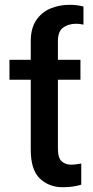

<svg xmlns="http://www.w3.org/2000/svg" viewBox="-20 -781 392 811"><path d="M319.8 -528.3V-444.3H224.6V-153.3Q224.6 -113.3 240.7 -99.4Q256.8 -85.4 280.3 -85.4Q292.5 -85.4 304.2 -87.4Q315.9 -89.4 323.2 -90.3V-1Q309.6 3.4 290 6.6Q270.5 9.8 244.6 9.8Q187 9.8 148.4 -26.9Q109.9 -63.5 109.9 -148.4V-444.3H20V-528.3H109.9V-607.4Q109.9 -661.1 132.6 -695.1Q155.3 -729 192.6 -744.9Q230 -760.7 274.4 -760.7Q305.2 -760.7 332.5 -753.4V-676.8Q317.4 -680.7 302.2 -680.7Q269.5 -680.7 247.1 -664.8Q224.6 -648.9 224.6 -607.4V-528.3Z"/></svg>

Font: Inter Tight Medium
Style: Regular
Weight: 500
Designer: Rasmus Andersson
Foundry: rsms
Version: Version 3.004; ttfautohint (v1.8.4.7-5d5b)